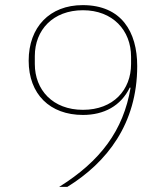

<svg xmlns="http://www.w3.org/2000/svg" viewBox="-20 -730 640 750"><path d="M516 -472C516 -605 455 -710 303 -710C174 -710 92 -624 92 -493C92 -362 175 -281 304 -281C386 -281 452 -316 487 -388L490 -387C462 -221 373 -101 211 0H243C397 -95 516 -246 516 -472ZM304 -301C186 -301 116 -379 116 -480V-511C116 -613 187 -690 304 -690C420 -690 492 -612 492 -508V-480C492 -379 423 -301 304 -301Z"/></svg>

Font: IBM Plex Thai Looped Thin
Style: Regular
Weight: 100
Designer: Mike Abbink, Paul van der Laan, Pieter van Rosmalen, Ben Mitchell, Mark Frömberg
Foundry: Bold Monday
Version: Version 1.0